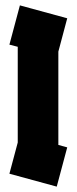

<svg xmlns="http://www.w3.org/2000/svg" viewBox="-20 -694 285 714"><path d="M191 0 15 -48 46 -164V-520L15 -528L54 -674L230 -626L197 -502V-155L230 -146Z"/></svg>

Font: Blaka Ink
Style: Regular
Weight: 400
Designer: Mohamed Gaber
Foundry: Kief Type Foundry
Version: Version 1.003; ttfautohint (v1.8.4.7-5d5b)